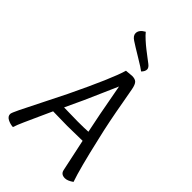

<svg xmlns="http://www.w3.org/2000/svg" viewBox="-279 -978 1077 1077"><g transform="rotate(45 259.0 -439.5)"><path d="M192 -810Q167 -826 167 -846Q167 -873 202 -892Q214 -877 235 -858Q256 -839 274 -825Q292 -811 313 -795Q334 -779 338 -776Q357 -762 357 -748Q357 -732 341 -716Q328 -727 272 -760.5Q216 -794 192 -810ZM313 -569Q302 -545 277.5 -488Q253 -431 228 -375.5Q203 -320 178 -268Q250 -266 288 -266Q344 -266 371 -268Q353 -349 313 -569ZM264 -207Q242 -207 150 -209Q139 -185 116 -134Q93 -83 77 -47.5Q61 -12 53 13Q31 12 10.5 1.5Q-10 -9 -10 -28Q-10 -37 10.5 -79Q31 -121 72 -202Q113 -283 139 -336Q255 -577 278 -659Q314 -663 323 -663Q347 -663 358 -652Q369 -641 375 -610Q378 -597 390.5 -525Q403 -453 415 -393.5Q427 -334 440 -280Q484 -87 511 -10Q483 10 462 10Q431 10 425 -17Q411 -80 384 -209Q284 -207 264 -207Z"/></g></svg>

Font: Overlock
Style: Italic
Weight: 400
Designer: Dario Muhafara
Foundry: Dario Manuel Muhafara
Version: Version 1.002